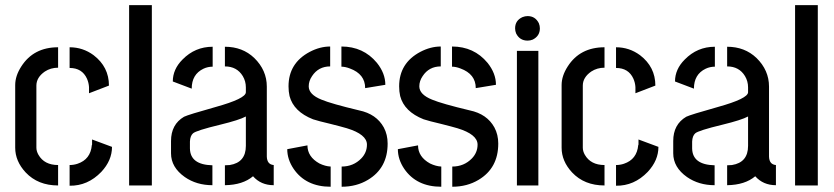

<svg xmlns="http://www.w3.org/2000/svg" viewBox="-20 -709 3187 734"><path d="M38.1 -144.5Q38.1 -92.8 78.1 -49.8Q125 0 202.1 0V-78.1Q149.4 -78.1 127 -117.2Q119.1 -130.9 119.1 -144.5V-381.8Q119.1 -413.1 151.4 -435.5Q173.8 -450.2 202.1 -450.2V-528.3Q108.4 -528.3 61.5 -455.1Q38.1 -418.9 38.1 -383.8ZM246.1 -449.2Q293.9 -449.2 312.5 -408.2Q319.3 -392.6 320.3 -376V-352.5L396.5 -381.8Q396.5 -453.1 337.9 -498Q296.9 -528.3 246.1 -528.3ZM246.1 1Q315.4 2 367.2 -51.8Q408.2 -95.7 408.2 -147.5L332 -175.8Q332 -174.8 332 -173.8Q332 -172.9 332 -169.9Q332 -167 332 -165Q332 -163.1 332 -160.6Q332 -158.2 332 -156.2L331.1 -154.3Q326.2 -99.6 276.4 -83Q261.7 -78.1 246.1 -78.1Z M473.6 0V-689.5H560.5V0Z M633.8 -123Q633.8 -69.3 686.5 -32.2Q731.4 -1 792 -1V-77.1Q707 -79.1 706.1 -141.6V-168Q707 -189.5 717.8 -199.2Q729.5 -210 822.3 -232.4Q894.5 -250 919.9 -263.7V-151.4Q919.9 -87.9 858.4 -78.1Q848.6 -77.1 839.8 -77.1V-1Q908.2 -2 947.3 -35.2Q977.5 -1 1026.4 -1V-78.1Q1001 -80.1 1000 -110.4V-377.9Q1000 -440.4 952.1 -487.3Q907.2 -530.3 839.8 -530.3V-455.1Q885.7 -455.1 908.2 -418Q919.9 -398.4 919.9 -375V-356.4Q919.9 -332 803.7 -299.8Q699.2 -270.5 683.6 -262.7Q633.8 -233.4 633.8 -169.9ZM640.6 -397.5 712.9 -370.1Q712.9 -424.8 757.8 -446.3Q774.4 -454.1 793 -454.1V-530.3Q725.6 -530.3 677.7 -481.4Q640.6 -444.3 640.6 -397.5Z M1078.1 -138.7 1155.3 -153.3Q1155.3 -109.4 1201.2 -84Q1223.6 -73.2 1244.1 -72.3V4.9Q1149.4 4.9 1102.5 -63.5Q1078.1 -99.6 1078.1 -138.7ZM1083 -378.9Q1083 -467.8 1164.1 -510.7Q1203.1 -531.2 1242.2 -531.2V-455.1Q1197.3 -455.1 1172.9 -418Q1160.2 -399.4 1160.2 -378.9Q1160.2 -347.7 1209 -328.1Q1246.1 -312.5 1352.5 -287.1Q1418.9 -273.4 1447.3 -221.7Q1461.9 -194.3 1461.9 -160.2Q1461.9 -66.4 1386.7 -21.5Q1342.8 4.9 1286.1 4.9V-72.3Q1331.1 -72.3 1361.3 -103.5Q1382.8 -126 1382.8 -156.2Q1382.8 -195.3 1305.7 -218.8Q1286.1 -224.6 1243.2 -235.4Q1197.3 -246.1 1176.8 -252.9Q1102.5 -282.2 1086.9 -341.8Q1083 -359.4 1083 -378.9ZM1285.2 -454.1V-531.2Q1369.1 -531.2 1420.9 -468.8Q1453.1 -428.7 1453.1 -384.8L1376 -372.1Q1376 -425.8 1317.4 -447.3Q1299.8 -454.1 1285.2 -454.1Z M1501 -138.7 1578.1 -153.3Q1578.1 -109.4 1624 -84Q1646.5 -73.2 1667 -72.3V4.9Q1572.3 4.9 1525.4 -63.5Q1501 -99.6 1501 -138.7ZM1505.9 -378.9Q1505.9 -467.8 1586.9 -510.7Q1626 -531.2 1665 -531.2V-455.1Q1620.1 -455.1 1595.7 -418Q1583 -399.4 1583 -378.9Q1583 -347.7 1631.8 -328.1Q1668.9 -312.5 1775.4 -287.1Q1841.8 -273.4 1870.1 -221.7Q1884.8 -194.3 1884.8 -160.2Q1884.8 -66.4 1809.6 -21.5Q1765.6 4.9 1709 4.9V-72.3Q1753.9 -72.3 1784.2 -103.5Q1805.7 -126 1805.7 -156.2Q1805.7 -195.3 1728.5 -218.8Q1709 -224.6 1666 -235.4Q1620.1 -246.1 1599.6 -252.9Q1525.4 -282.2 1509.8 -341.8Q1505.9 -359.4 1505.9 -378.9ZM1708 -454.1V-531.2Q1792 -531.2 1843.8 -468.8Q1876 -428.7 1876 -384.8L1798.8 -372.1Q1798.8 -425.8 1740.2 -447.3Q1722.7 -454.1 1708 -454.1Z M1949.2 -600.6Q1949.2 -630.9 1977.5 -643.6Q1987.3 -647.5 1997.1 -647.5Q2026.4 -647.5 2040 -620.1Q2043.9 -610.4 2043.9 -600.6Q2043.9 -571.3 2016.6 -557.6Q2006.8 -553.7 1997.1 -553.7Q1966.8 -553.7 1953.1 -581.1Q1949.2 -590.8 1949.2 -600.6ZM1956.1 0V-514.6H2038.1V0Z M2127 -144.5Q2127 -92.8 2167 -49.8Q2213.9 0 2291 0V-78.1Q2238.3 -78.1 2215.8 -117.2Q2208 -130.9 2208 -144.5V-381.8Q2208 -413.1 2240.2 -435.5Q2262.7 -450.2 2291 -450.2V-528.3Q2197.3 -528.3 2150.4 -455.1Q2127 -418.9 2127 -383.8ZM2335 -449.2Q2382.8 -449.2 2401.4 -408.2Q2408.2 -392.6 2409.2 -376V-352.5L2485.4 -381.8Q2485.4 -453.1 2426.8 -498Q2385.7 -528.3 2335 -528.3ZM2335 1Q2404.3 2 2456.1 -51.8Q2497.1 -95.7 2497.1 -147.5L2420.9 -175.8Q2420.9 -174.8 2420.9 -173.8Q2420.9 -172.9 2420.9 -169.9Q2420.9 -167 2420.9 -165Q2420.9 -163.1 2420.9 -160.6Q2420.9 -158.2 2420.9 -156.2L2419.9 -154.3Q2415 -99.6 2365.2 -83Q2350.6 -78.1 2335 -78.1Z M2553.7 -123Q2553.7 -69.3 2606.4 -32.2Q2651.4 -1 2711.9 -1V-77.1Q2627 -79.1 2626 -141.6V-168Q2627 -189.5 2637.7 -199.2Q2649.4 -210 2742.2 -232.4Q2814.5 -250 2839.8 -263.7V-151.4Q2839.8 -87.9 2778.3 -78.1Q2768.6 -77.1 2759.8 -77.1V-1Q2828.1 -2 2867.2 -35.2Q2897.5 -1 2946.3 -1V-78.1Q2920.9 -80.1 2919.9 -110.4V-377.9Q2919.9 -440.4 2872.1 -487.3Q2827.1 -530.3 2759.8 -530.3V-455.1Q2805.7 -455.1 2828.1 -418Q2839.8 -398.4 2839.8 -375V-356.4Q2839.8 -332 2723.6 -299.8Q2619.1 -270.5 2603.5 -262.7Q2553.7 -233.4 2553.7 -169.9ZM2560.5 -397.5 2632.8 -370.1Q2632.8 -424.8 2677.7 -446.3Q2694.3 -454.1 2712.9 -454.1V-530.3Q2645.5 -530.3 2597.7 -481.4Q2560.5 -444.3 2560.5 -397.5Z M3019.5 0V-689.5H3106.4V0Z"/></svg>

Font: Post No Bills Colombo SemiBold
Style: Regular
Weight: 600
Designer: Kosala Senevirathne, Siva Puranthara, Lasantha Premarathna, Tharique Azeez
Foundry: Mooniak
Version: Version 1.220 ; ttfautohint (v1.6)